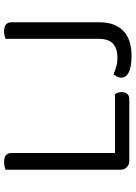

<svg xmlns="http://www.w3.org/2000/svg" viewBox="118 -771 664 940"><g transform="rotate(-90 450.0 -301.0)"><path d="M133 0Q114 0 101.5 -12Q89 -24 89 -44V-606Q94 -608 104.5 -610.5Q115 -613 127 -613Q171 -613 171 -576V-70H458Q469 -59 469 -37Q469 -20 460 -10Q451 0 436 0ZM730 -606Q735 -608 745.5 -610.5Q756 -613 767 -613Q811 -613 811 -576V-148Q811 -103 798 -72.5Q785 -42 762.5 -23.5Q740 -5 710.5 3Q681 11 649 11Q592 11 566 -2.5Q540 -16 540 -38Q540 -52 546 -62Q552 -72 557 -77Q572 -70 593 -64Q614 -58 637 -58Q682 -58 706 -79.5Q730 -101 730 -152Z"/></g></svg>

Font: Baloo Chettan 2
Style: Regular
Weight: 400
Designer: Maithili Shingre, Unnati Kotecha and Ek Type
Foundry: Ek Type
Version: Version 1.640;hotconv 1.0.111;makeotfexe 2.5.65597; ttfautoh